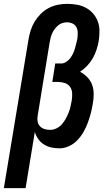

<svg xmlns="http://www.w3.org/2000/svg" viewBox="-53 -763 573 998"><path d="M-33 215 95 -557Q99 -581 106.5 -605Q114 -629 127 -650.5Q140 -672 158.5 -690.5Q177 -709 199.5 -721Q222 -733 247 -738Q272 -743 295 -743Q322 -743 347 -738.5Q372 -734 393.5 -722.5Q415 -711 431 -692.5Q447 -674 455.5 -651Q464 -628 464 -602Q464 -576 460 -549Q456 -527 448.5 -504Q441 -481 429 -460Q417 -439 400 -421Q383 -403 363 -390Q384 -379 401 -361.5Q418 -344 426 -321.5Q434 -299 434 -273.5Q434 -248 429 -222Q425 -197 418.5 -172.5Q412 -148 403 -124Q394 -100 381 -77Q368 -54 349.5 -34.5Q331 -15 306 -3.5Q281 8 257 8Q234 8 213.5 3.5Q193 -1 175.5 -12Q158 -23 146 -40Q134 -57 128 -77L80 215ZM208 -88Q225 -88 241 -96Q257 -104 268.5 -117Q280 -130 288.5 -145.5Q297 -161 303.5 -177Q310 -193 313.5 -209Q317 -225 320 -241Q323 -260 322 -278.5Q321 -297 311.5 -311Q302 -325 285 -331Q268 -337 250 -337H219L234 -433H265Q278 -433 290.5 -441Q303 -449 311.5 -460Q320 -471 326 -483.5Q332 -496 336 -509Q340 -522 343 -535Q346 -548 349 -561Q351 -577 351 -592.5Q351 -608 344.5 -621Q338 -634 324.5 -640.5Q311 -647 295 -647Q283 -647 270.5 -643Q258 -639 248.5 -630.5Q239 -622 231 -611.5Q223 -601 218 -589.5Q213 -578 210 -566Q207 -554 205 -542L143 -163Q140 -147 142.5 -132Q145 -117 155 -106.5Q165 -96 179 -92Q193 -88 208 -88Z"/></svg>

Font: Iosevka Oblique
Style: Bold
Weight: 700
Italic angle: -9°
Monospace: yes
Designer: Belleve Invis
Foundry: Belleve Invis
Version: Version 32.5.0; ttfautohint (v1.8.4)